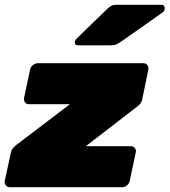

<svg xmlns="http://www.w3.org/2000/svg" viewBox="-41 -785 711 805"><path d="M1 0Q-10 0 -16.5 -8Q-23 -16 -21 -27L4 -142Q6 -154 12.5 -162.5Q19 -171 27 -177L252 -348H81Q70 -348 64 -356Q58 -364 60 -375L85 -493Q87 -504 97 -512Q107 -520 118 -520H560Q571 -520 577 -512Q583 -504 581 -493L555 -367Q551 -350 534 -338L319 -172H507Q518 -172 524.5 -164Q531 -156 528 -145L503 -27Q501 -16 491.5 -8Q482 0 471 0ZM286 -595Q270 -595 273 -611Q275 -619 281 -624L407 -746Q421 -759 429 -762Q437 -765 448 -765H634Q652 -765 649 -745Q648 -738 641 -733L469 -612Q459 -605 449 -600Q439 -595 423 -595Z"/></svg>

Font: Rubik Black
Style: Italic
Weight: 900
Italic angle: -12°
Designer: Hubert and Fischer
Foundry: Hubert and Fischer
Version: Version 2.300;gftools[0.9.30]